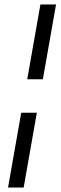

<svg xmlns="http://www.w3.org/2000/svg" viewBox="-20 -740 271 860"><path d="M102 -385 161 -720H231L172 -385ZM16 100 75 -235H145L86 100Z"/></svg>

Font: DM Sans 16pt Light
Style: Italic
Weight: 300
Italic angle: -10°
Version: Version 4.004;gftools[0.9.30]